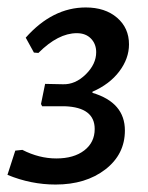

<svg xmlns="http://www.w3.org/2000/svg" viewBox="-23 -488 398 515"><path d="M126 7Q60 7 -3 -19L18 -84L37 -86Q82 -63 128 -63Q175 -63 203 -84.5Q231 -106 231 -142Q231 -200 151 -203H90L87 -209L98 -263L146 -262Q179 -261 207 -288.5Q235 -316 235 -348Q235 -370 221 -384.5Q207 -399 183 -399Q133 -399 80 -346L68 -347L46 -387Q118 -468 207 -468Q259 -468 291 -440.5Q323 -413 323 -369Q323 -331 297 -296.5Q271 -262 225 -242V-239Q312 -213 312 -138Q312 -74 259.5 -33.5Q207 7 126 7Z"/></svg>

Font: Alegreya Sans Medium
Style: Italic
Weight: 500
Italic angle: -7°
Designer: Juan Pablo del Peral
Foundry: Huerta Tipografica
Version: Version 2.007